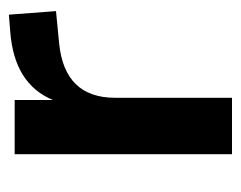

<svg xmlns="http://www.w3.org/2000/svg" viewBox="-75 -467 542 432"><g transform="rotate(-90 196.0 -251.0)"><path d="M65 0V-489H187V-403Q223 -490 341 -499L379 -502L387 -396L315 -389Q192 -377 192 -263V0Z"/></g></svg>

Font: Nunito Sans
Style: Bold
Weight: 700
Designer: Vernon Adams
Foundry: Vernon Adams
Version: Version 3.101; ttfautohint (v1.8.4.7-5d5b);gftools[0.9.27]